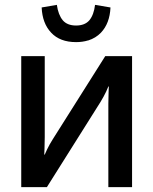

<svg xmlns="http://www.w3.org/2000/svg" viewBox="-20 -770 630 790"><path d="M523.4 0Q523.4 -134.8 523.4 -539.1Q495.1 -539.1 413.1 -539.1Q359.4 -453.1 197.3 -197.3Q183.6 -175.8 173.8 -155.3Q164.1 -133.8 164.1 -133.8Q163.1 -133.8 162.1 -133.8Q162.1 -133.8 163.1 -157.2Q164.1 -181.6 164.1 -206.1Q164.1 -317.4 164.1 -539.1Q139.6 -539.1 67.4 -539.1Q67.4 -404.3 67.4 0Q93.8 0 172.9 0Q228.5 -87.9 393.6 -350.6Q407.2 -373 417 -393.6Q425.8 -414.1 425.8 -414.1Q426.8 -414.1 427.7 -414.1Q427.7 -414.1 426.8 -390.6Q425.8 -368.2 425.8 -342.8Q425.8 -228.5 425.8 0Q450.2 0 523.4 0ZM434.6 -739.3Q418.9 -742.2 371.1 -750Q366.2 -709 347.7 -686.5Q329.1 -665 293 -665Q256.8 -665 238.3 -686.5Q219.7 -709 213.9 -750Q193.4 -746.1 151.4 -739.3Q154.3 -673.8 190.4 -635.7Q226.6 -596.7 293 -596.7Q319.3 -596.7 341.8 -603.5Q342.8 -603.5 342.8 -603.5Q374 -613.3 395.5 -635.7Q431.6 -673.8 434.6 -739.3Z"/></svg>

Font: DaxlinePro-Medium
Style: Medium
Weight: 400
Designer: Hans Reichel
Version: Version 7.502; 2006